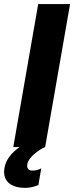

<svg xmlns="http://www.w3.org/2000/svg" viewBox="-33 -720 363 940"><path d="M32 0H63C23 27 -5 64 -11 102C-21 157 10 194 73 199C98 202 127 198 155 186L169 104C156 112 138 116 122 115C105 114 97 102 101 83C106 51 156 13 188 0L310 -700H154Z"/></svg>

Font: Fixel Display 20240404
Style: Bold Italic
Weight: 700
Italic angle: -10°
Designer: AlfaBravo + MacPaw
Foundry: Kyrylo Tkachov, Marchela Mozhyna, Serhii Makarenko, Maria Weinstein, Zakhar Kryvoshyya
Version: Version 1.211;Glyphs 3.2 (3225)